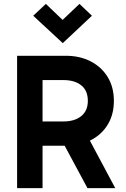

<svg xmlns="http://www.w3.org/2000/svg" viewBox="-20 -968 647 988"><path d="M68 0V-681H319Q391 -681 447 -652Q503 -623 534.5 -571Q566 -519 566 -449Q566 -379 534.5 -327Q503 -275 447 -246.5Q391 -218 319 -218H172V-343H306Q364 -343 398 -370.5Q432 -398 432 -449Q432 -502 398 -529Q364 -556 306 -556H171L199 -585V0ZM430 0 280 -279H424L573 0ZM303 -746 151 -887 216 -948 334 -835H270L389 -948L453 -887Z"/></svg>

Font: Gabarito SemiBold
Style: Regular
Weight: 600
Designer: Leandro Assis / Alvaro Franca / Felipe Casaprima
Foundry: Naipe Foundry
Version: Version 1.000